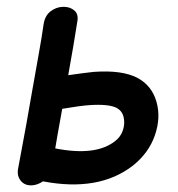

<svg xmlns="http://www.w3.org/2000/svg" viewBox="-20 -555 535 577"><path d="M76 2Q93 1 109 -10Q277 22 379 -57Q427 -95 445.5 -148.5Q464 -202 450 -250Q436 -298 393 -321Q347 -345 262 -339Q233 -336 185 -329Q202 -423 212 -488Q217 -512 203.5 -523.5Q190 -535 169.5 -534.5Q149 -534 132 -521Q115 -508 111 -482Q106 -446 96.5 -393Q87 -340 77 -283.5Q67 -227 59 -181Q43 -96 34 -46Q31 -25 43 -11Q55 3 76 2ZM146 -109Q149 -129 167 -228Q220 -237 248 -239Q306 -243 330 -231Q347 -222 351.5 -203Q356 -184 349.5 -164Q343 -144 326 -131Q268 -85 146 -109Z"/></svg>

Font: Balsamiq Sans
Style: Italic
Weight: 400
Italic angle: -12°
Designer: Michael Angeles
Foundry: Balsamiq SRL
Version: Version 1.020; ttfautohint (v1.8.4.7-5d5b);gftools[0.9.26]